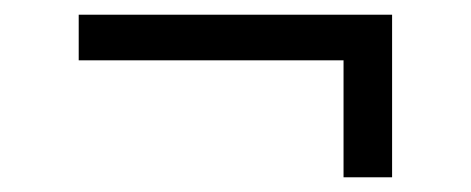

<svg xmlns="http://www.w3.org/2000/svg" viewBox="-20 -413 640 261"><path d="M513 -172V-393H87V-331H447V-172Z"/></svg>

Font: LT Wave Mono Light
Style: Regular
Weight: 300
Designer: Daniel Lyons
Version: Version 2.5 (Glyphs App)